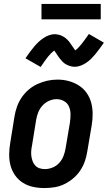

<svg xmlns="http://www.w3.org/2000/svg" viewBox="-20 -944 546 972"><path d="M205 8Q175 8 147 2Q119 -4 95.5 -19Q72 -34 56 -57Q40 -80 33 -107Q26 -134 26.5 -163.5Q27 -193 32 -222L53 -352Q57 -378 65.5 -402.5Q74 -427 89 -449.5Q104 -472 125 -490Q146 -508 170.5 -519Q195 -530 220 -535.5Q245 -541 271 -541Q301 -541 328.5 -533.5Q356 -526 379.5 -511Q403 -496 419 -473Q435 -450 442 -423Q449 -396 449 -366.5Q449 -337 444 -308L422 -178Q418 -152 409.5 -127.5Q401 -103 386 -80.5Q371 -58 350 -40.5Q329 -23 305 -11.5Q281 0 255.5 4Q230 8 205 8ZM207 -88Q227 -88 246.5 -96Q266 -104 280 -119.5Q294 -135 301.5 -154.5Q309 -174 312 -193L334 -323Q337 -344 337 -365Q337 -386 329.5 -404Q322 -422 304.5 -432Q287 -442 266 -442Q247 -442 228 -433.5Q209 -425 195 -409.5Q181 -394 173.5 -375Q166 -356 163 -337L142 -207Q139 -193 138 -179Q137 -165 139 -152Q141 -139 145.5 -127Q150 -115 159 -105.5Q168 -96 180.5 -92Q193 -88 207 -88ZM186 -605 109 -649Q121 -667 132 -681.5Q143 -696 153 -708Q163 -720 173.5 -730Q184 -740 197.5 -749.5Q211 -759 226.5 -765Q242 -771 257 -771Q263 -771 268 -770Q273 -769 278 -768Q283 -767 288 -765Q293 -763 297.5 -760.5Q302 -758 306 -755.5Q310 -753 313.5 -750Q317 -747 321 -743Q325 -739 328.5 -735Q332 -731 334.5 -727Q337 -723 339.5 -719.5Q342 -716 344.5 -712.5Q347 -709 350 -704.5Q353 -700 356 -696Q359 -692 361 -689Q376 -700 392 -720Q408 -740 430 -772L506 -728Q494 -711 483 -696Q472 -681 462 -669Q452 -657 442 -647Q432 -637 418.5 -627.5Q405 -618 389.5 -612Q374 -606 358 -606Q349 -606 340.5 -608Q332 -610 323 -614Q314 -618 307.5 -622.5Q301 -627 294.5 -634Q288 -641 282.5 -648Q277 -655 273 -661Q269 -667 263.5 -675.5Q258 -684 255 -688Q239 -677 223 -657Q207 -637 186 -605ZM190 -846V-924H490V-846Z"/></svg>

Font: Iosevka Curly Oblique
Style: Bold
Weight: 700
Italic angle: -9°
Monospace: yes
Designer: Belleve Invis
Foundry: Belleve Invis
Version: Version 11.1.0; ttfautohint (v1.8.3)